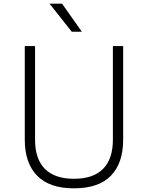

<svg xmlns="http://www.w3.org/2000/svg" viewBox="-20 -1009 806 1046"><path d="M115 0ZM115 -248V-758H171V-248Q171 -143 224.5 -89Q278 -35 383 -35Q488 -35 541.5 -89Q595 -143 595 -248V-758H651V-248Q651 -121 584.5 -52Q518 17 383 17Q249 17 182 -52Q115 -121 115 -248ZM250 -989H318L426 -836H371Z"/></svg>

Font: Biryani UltraLight
Style: Regular
Weight: 250
Designer: Dan Reynolds and Mathieu Réguer
Foundry: Dan Reynolds and Mathieu Réguer
Version: Version 1.003; ttfautohint (v1.1) -l 5 -r 5 -G 72 -x 0 -D la